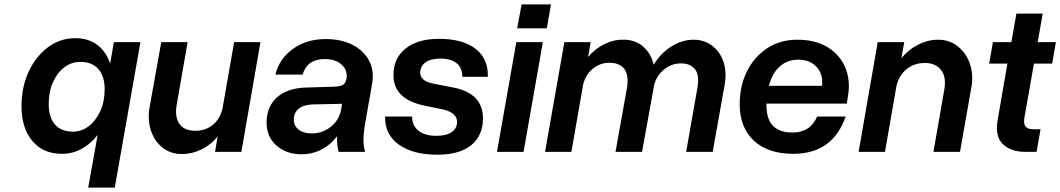

<svg xmlns="http://www.w3.org/2000/svg" viewBox="-20 -692 4832 875"><path d="M620 -500 503 163H382L425 -77Q394 -37 352.5 -14Q311 9 262 9Q177 9 127.5 -49.5Q78 -108 78 -208Q78 -295 110.5 -365Q143 -435 198.5 -476.5Q254 -518 323 -518Q384 -518 424 -487Q464 -456 482 -402L499 -500ZM202 -218Q202 -157 230.5 -124.5Q259 -92 313 -92Q352 -92 384.5 -117Q417 -142 437 -185.5Q457 -229 457 -285Q457 -345 428 -377.5Q399 -410 346 -410Q306 -410 273.5 -385.5Q241 -361 221.5 -317.5Q202 -274 202 -218Z M786 -219Q775 -161 797 -128.5Q819 -96 870 -96Q917 -96 950 -123Q983 -150 994 -197L1047 -500H1167L1080 0H960L972 -70Q940 -31 897 -10.5Q854 10 810 10Q756 10 719 -20.5Q682 -51 667 -100Q652 -149 662 -205L715 -500H835Z M1645 -135Q1637 -91 1636.5 -59.5Q1636 -28 1644 0H1523Q1515 -31 1516 -71Q1487 -32 1445 -10.5Q1403 11 1354 11Q1284 11 1239.5 -29Q1195 -69 1195 -133Q1195 -206 1242 -248Q1289 -290 1372 -293L1503 -297Q1530 -298 1541.5 -304.5Q1553 -311 1557 -326L1559 -334Q1565 -372 1537 -397.5Q1509 -423 1460 -423Q1380 -423 1359 -352H1235Q1253 -425 1315.5 -469.5Q1378 -514 1464 -514Q1536 -514 1587 -487.5Q1638 -461 1662 -415.5Q1686 -370 1676 -311ZM1319 -147Q1319 -118 1341.5 -101Q1364 -84 1401 -84Q1448 -84 1485.5 -112.5Q1523 -141 1534 -189L1539 -219L1403 -216Q1362 -214 1340.5 -196Q1319 -178 1319 -147Z M2000 -193 1913 -211Q1773 -240 1773 -350Q1773 -426 1828 -470.5Q1883 -515 1981 -515Q2089 -515 2147.5 -469.5Q2206 -424 2203 -342H2087Q2087 -383 2061 -404Q2035 -425 1986 -425Q1943 -425 1919 -407.5Q1895 -390 1895 -361Q1895 -323 1954 -311L2047 -293Q2181 -266 2181 -153Q2181 -74 2127.5 -30.5Q2074 13 1973 13Q1861 13 1797 -33.5Q1733 -80 1735 -161H1858Q1858 -119 1887.5 -96Q1917 -73 1969 -73Q2014 -73 2038.5 -90Q2063 -107 2063 -136Q2063 -178 2000 -193Z M2357 -672H2491L2472 -563H2337ZM2333 -500H2454L2366 0H2245Z M2837 -289Q2847 -350 2825 -378Q2803 -406 2757 -406Q2716 -406 2683 -380Q2650 -354 2638 -309L2584 0H2464L2552 -500H2672L2660 -432Q2692 -470 2734.5 -491Q2777 -512 2820 -511Q2873 -512 2910 -480.5Q2947 -449 2959 -397Q2991 -450 3040 -480.5Q3089 -511 3141 -511Q3189 -511 3225 -484Q3261 -457 3277 -410.5Q3293 -364 3282 -304L3228 0H3107L3158 -290Q3169 -351 3146.5 -377.5Q3124 -404 3082 -403Q3041 -403 3007 -376Q2973 -349 2961 -305V-304L2906 0H2785Z M3351 -217Q3351 -300 3384 -366.5Q3417 -433 3476 -472Q3535 -511 3614 -511Q3696 -511 3752 -476.5Q3808 -442 3832.5 -383.5Q3857 -325 3844 -251L3839 -220H3473Q3473 -216 3473 -211Q3473 -88 3592 -88Q3673 -88 3704 -161H3834Q3775 9 3595 9Q3480 9 3415.5 -51Q3351 -111 3351 -217ZM3618 -420Q3568 -420 3533.5 -389Q3499 -358 3484 -301H3726Q3732 -354 3701.5 -387Q3671 -420 3618 -420Z M3980 -500H4101L4088 -427Q4121 -467 4165 -489Q4209 -511 4255 -511Q4308 -511 4346 -480Q4384 -449 4400.5 -400Q4417 -351 4407 -295L4355 0H4234L4283 -281Q4294 -339 4269.5 -372Q4245 -405 4195 -405Q4147 -405 4112.5 -377.5Q4078 -350 4066 -303L4013 0H3893Z M4722 -103 4704 0H4652Q4586 0 4549.5 -36Q4513 -72 4527 -148L4571 -402H4488L4505 -500H4589L4612 -630H4732L4709 -500H4792L4775 -402H4692L4650 -164Q4643 -129 4653.5 -116Q4664 -103 4686 -103Z"/></svg>

Font: Overused Grotesk SemiBold
Style: Italic
Weight: 600
Italic angle: -10°
Version: Version 0.003